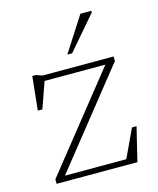

<svg xmlns="http://www.w3.org/2000/svg" viewBox="-109 -793 716 870"><g transform="rotate(-15 249.5 -358.0)"><path d="M48 0V-21.5L410 -475.5L421 -464.5H90.5L120 -476L73 -342.5H51.5L68 -500.5H84.5L113.5 -490.5H447V-469L84.5 -14L73 -26H396L376.5 -14.5L444 -158.5H465.5L427 0ZM246.5 -553 351.5 -716.5H403V-709L269 -553Z"/></g></svg>

Font: Newsreader 9pt ExtraLight
Style: Regular
Weight: 250
Designer: Hugues Gentile
Foundry: Production Type
Version: Version 1.003